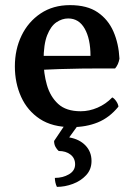

<svg xmlns="http://www.w3.org/2000/svg" viewBox="-20 -487 525 749"><path d="M259 9Q184 9 135.5 -23Q87 -55 62.5 -109Q38 -163 38 -228Q38 -294 64 -348Q90 -402 138.5 -434.5Q187 -467 253 -467Q320 -467 361 -439Q402 -411 422.5 -364Q443 -317 446 -258Q442 -235 429 -220Q409 -220 374.5 -220Q340 -220 297.5 -219.5Q255 -219 210.5 -217.5Q166 -216 127 -214V-269H333Q333 -335 310.5 -375Q288 -415 246 -415Q222 -415 200 -400Q178 -385 164 -349.5Q150 -314 150 -251Q150 -201 163 -155.5Q176 -110 207 -81.5Q238 -53 295 -53Q328 -53 360.5 -67Q393 -81 418 -107Q426 -103 433.5 -92Q441 -81 442 -71Q407 -28 361.5 -9.5Q316 9 259 9ZM202 242Q198 234 196 224.5Q194 215 194 207Q225 207 249 193Q273 179 273 154Q273 130 255 116Q237 102 209 102Q202 96 196.5 86Q191 76 191 63L244 -16H297L250 49Q290 56 313.5 80.5Q337 105 337 141Q337 174 316 196.5Q295 219 264 230.5Q233 242 202 242Z"/></svg>

Font: Vollkorn Medium
Style: Regular
Weight: 500
Designer: Friedrich Althausen
Foundry: Friedrich Althausen
Version: Version 5.000